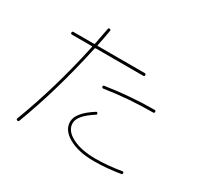

<svg xmlns="http://www.w3.org/2000/svg" viewBox="-171 -1021 1341 1283"><g transform="rotate(30 500.0 -379.5)"><path d="M480.5 -440.4Q478.5 -449.2 487.3 -451.2Q678.7 -480.5 860.4 -480.5Q870.1 -480.5 870.1 -470.2Q870.1 -460 861.3 -460Q672.9 -460 490.2 -431.6Q482.4 -430.7 480.5 -440.4ZM679.7 0Q773.4 0 877.9 -17.6Q887.7 -19.5 889.6 -9.8Q891.6 0 881.8 2Q776.4 19.5 679.7 19.5Q560.5 19.5 485.4 -22.5Q410.2 -64.5 410.2 -129.9Q410.2 -199.2 527.3 -273.4Q535.2 -278.3 540 -269.5Q544.9 -260.7 536.1 -255.9Q429.7 -188.5 429.7 -130.4Q429.7 -72.3 500 -36.1Q570.3 0 679.7 0ZM93.8 28.3Q211.9 -282.2 287.1 -634.8Q289.1 -639.6 284.2 -639.6H129.9Q120.1 -639.6 120.1 -649.9Q120.1 -660.2 129.9 -660.2H288.1Q293 -660.2 293.9 -664.1Q298.8 -689.5 307.6 -735.8Q316.4 -782.2 318.4 -792Q320.3 -801.8 330.1 -799.8Q339.8 -797.9 337.9 -788.1Q327.1 -721.7 314.5 -664.1Q314.5 -660.2 318.4 -660.2H679.7Q689.5 -660.2 689.9 -649.9Q690.4 -639.6 679.7 -639.6H314.5Q310.5 -639.6 307.6 -634.8Q229.5 -271.5 113.3 35.2Q109.4 43.9 100.1 40Q90.8 36.1 93.8 28.3Z"/></g></svg>

Font: Rounded-X Mgen+ 1mn thin
Style: Regular
Weight: 100
Designer: [Source Han Sans]
Ryoko NISHIZUKA  (kana & ideographs); Paul D. Hunt (Latin, Greek & Cyrillic); Wenlong ZHANG  (bopomofo
Version: Version 1.059.20150602